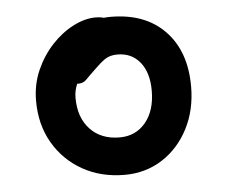

<svg xmlns="http://www.w3.org/2000/svg" viewBox="-40 -749 620 524"><g transform="rotate(-5 270.5 -487.5)"><path d="M282 -270Q217 -270 166.5 -298.5Q116 -327 87 -377Q58 -427 58 -492Q58 -537 75 -575.5Q92 -614 119 -643Q146 -672 178 -688.5Q210 -705 240 -705Q252 -705 262 -702Q271 -703 280 -703Q375 -703 429 -647Q483 -591 483 -495Q483 -430 456.5 -379Q430 -328 384.5 -299Q339 -270 282 -270ZM166 -491Q166 -437 196 -405Q226 -373 277 -373Q321 -373 348 -405.5Q375 -438 375 -493Q375 -542 352 -570.5Q329 -599 290 -599Q269 -599 255.5 -589.5Q242 -580 226 -564Q208 -547 199 -537.5Q190 -528 174 -529Q166 -511 166 -491Z"/></g></svg>

Font: Shantell Sans Normal
Style: Regular
Weight: 500
Designer: Stephen Nixon, Anya Danilova, Shantell Martin
Foundry: Arrow Type
Version: Version 1.009;[a7da0bfa3]